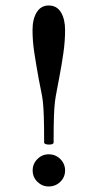

<svg xmlns="http://www.w3.org/2000/svg" viewBox="-20 -650 384 703"><path d="M218.3 -540Q218.3 -499.5 212.2 -456.5Q206.1 -413.6 196.3 -362.3Q190.9 -332.5 187.3 -314.7Q183.6 -296.9 181.2 -277.3Q178.7 -257.8 177.5 -223.9Q176.3 -189.9 176.3 -128.4Q176.3 -120.6 159.2 -120.6Q151.9 -120.6 146.7 -122.6Q141.6 -124.5 141.6 -128.4Q141.6 -189.9 140.4 -223.9Q139.2 -257.8 137 -277.3Q134.8 -296.9 130.9 -314.7Q127 -332.5 121.6 -361.8Q112.3 -413.6 105.7 -456.3Q99.1 -499 99.1 -540Q99.1 -580.1 114.5 -605Q129.9 -629.9 158.2 -629.9Q188 -629.9 203.1 -605Q218.3 -580.1 218.3 -540ZM218.3 -25.9Q218.3 -1.5 200.9 15.6Q183.6 32.7 158.2 32.7Q134.3 32.7 116.9 15.6Q99.6 -1.5 99.6 -25.9Q99.6 -50.3 116.9 -67.6Q134.3 -85 158.2 -85Q183.6 -85 200.9 -67.6Q218.3 -50.3 218.3 -25.9Z"/></svg>

Font: Scheherazade New Medium
Style: Regular
Weight: 500
Designer: SIL International
Foundry: SIL International
Version: Version 4.000